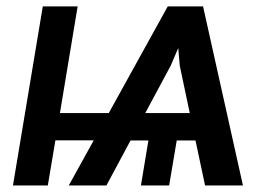

<svg xmlns="http://www.w3.org/2000/svg" viewBox="-20 -565 832 585"><path d="M604.8 0H720.2L598.7 -545.5H491.1L311.4 -220.5H162.6L216.6 -545.5H110.4L19.5 0H125.7L148.8 -137.4H265.6L189.6 0H304.3L377.8 -137.1H432.2L409.4 0H495.4L518.5 -137.1H575.6ZM422.6 -220.5 500 -364.7 523.1 -418.7 527.7 -364.7 558.2 -220.5Z"/></svg>

Font: Magic Ui Pro Medium
Style: Italic
Weight: 500
Italic angle: -9.39999°
Designer: Stefan Endress, Andreas Faust
Version: Version 1.000;FEAKit 1.0